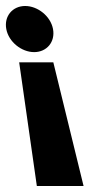

<svg xmlns="http://www.w3.org/2000/svg" viewBox="-103 -621 319 641"><path d="M20 0H176L75 -413H-39ZM-82 -524C-74 -481 -31 -447 11 -447C53 -447 82 -481 74 -524C66 -567 23 -601 -19 -601C-61 -601 -90 -567 -82 -524Z"/></svg>

Font: Charger EcoBlack
Style: OpObl
Weight: 1000
Designer: Jasper
Foundry: Cannot Into Space Fonts
Version: Version 1.1